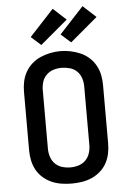

<svg xmlns="http://www.w3.org/2000/svg" viewBox="-64 -1035 728 1089"><g transform="rotate(-5 300.0 -490.5)"><path d="M300 8Q271 8 242 3.5Q213 -1 186.5 -12.5Q160 -24 137.5 -43.5Q115 -63 101 -88.5Q87 -114 81 -142.5Q75 -171 75 -200V-535Q75 -564 81 -592.5Q87 -621 101.5 -646.5Q116 -672 138 -691.5Q160 -711 186.5 -722.5Q213 -734 242 -740Q271 -746 300 -746Q329 -746 358 -740Q387 -734 413.5 -722.5Q440 -711 462 -691.5Q484 -672 498.5 -646.5Q513 -621 519 -592.5Q525 -564 525 -535V-200Q525 -171 519 -142.5Q513 -114 499 -88.5Q485 -63 462.5 -43.5Q440 -24 413.5 -12.5Q387 -1 358 3.5Q329 8 300 8ZM300 -84Q324 -84 347 -91Q370 -98 386.5 -114.5Q403 -131 410.5 -154Q418 -177 418 -200V-535Q418 -559 410.5 -582Q403 -605 386 -621.5Q369 -638 345.5 -644.5Q322 -651 299 -651Q275 -651 252.5 -644Q230 -637 213 -620.5Q196 -604 189 -581Q182 -558 182 -535V-200Q182 -177 189.5 -154Q197 -131 213.5 -114.5Q230 -98 253 -91Q276 -84 300 -84ZM366 -790 310 -840 448 -989 522 -921ZM196 -790 140 -840 278 -989 352 -921Z"/></g></svg>

Font: Iosevka Custom SmBdEx
Style: Regular
Weight: 600
Width: 7
Monospace: yes
Designer: Belleve Invis
Foundry: Belleve Invis
Version: Version 11.2.4; ttfautohint (v1.8.4)